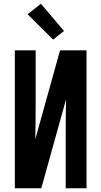

<svg xmlns="http://www.w3.org/2000/svg" viewBox="-20 -1003 540 1023"><path d="M59 0V-735H170V-441Q170 -396 169.5 -351Q169 -306 168 -261L300 -735H441V0H330V-294Q330 -339 330.5 -384Q331 -429 332 -474L200 0ZM263 -792 127 -927 198 -983 321 -838Z"/></svg>

Font: Iosevka Custom
Style: Bold
Weight: 700
Monospace: yes
Designer: Belleve Invis
Foundry: Belleve Invis
Version: Version 30.3.3; ttfautohint (v1.8.3)